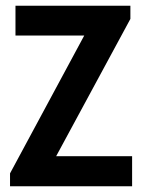

<svg xmlns="http://www.w3.org/2000/svg" viewBox="-20 -650 501 670"><path d="M176 -105H441V0H15V-45L274 -526H34V-630H435V-584Z"/></svg>

Font: Pragati Narrow
Style: Bold
Weight: 700
Designer: Hector Gatti, Marcela Romero, Pablo Cosgaya and Nicolas Silva
Foundry: Omnibus-Type
Version: Version 1.010; ttfautohint (v1.3)